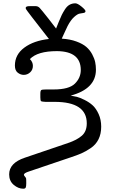

<svg xmlns="http://www.w3.org/2000/svg" viewBox="-20 -938 680 1157"><path d="M35.2 112.8Q35.2 43.9 129.9 12.2L390.1 -76.2Q443.4 -94.2 473.1 -120.1Q502.9 -146 502.9 -194.8Q502.9 -323.7 310.1 -324.2H253.9Q231.9 -325.2 227.5 -328.6Q223.1 -332 223.1 -351.1V-373Q223.1 -392.1 229 -395.5Q234.9 -398.9 258.8 -398.9H303.2Q396 -398.9 431.4 -434.1Q466.8 -469.2 466.8 -516.1Q466.8 -627.9 325.2 -629.9H323.2Q206.1 -629.9 160.2 -582Q178.2 -564 178.2 -541Q178.2 -517.1 161.6 -502Q145 -486.8 123 -486.8Q104 -486.8 86.9 -500Q69.8 -513.2 69.8 -543Q69.8 -608.9 126.5 -650.9Q183.1 -692.9 274.9 -703.1Q138.7 -877 136.2 -883.8Q135.3 -886.7 134.8 -890.1Q134.8 -901.4 159.2 -900.9H195.8Q209 -900.9 219.5 -889.9Q230 -878.9 273.9 -823.2Q299.8 -789.1 317.9 -766.1Q321.8 -775.9 333.5 -804.9Q345.2 -834 352.1 -847.9Q358.9 -861.8 371.3 -881.3Q383.8 -900.9 399.4 -909.4Q415 -918 434.1 -918Q447.3 -918 471.2 -898.4Q495.1 -878.9 495.1 -870.8Q495.1 -862.8 485.6 -860.4Q476.1 -857.9 462.2 -856.4Q448.2 -855 427 -835.9Q405.8 -816.9 387.2 -780.8Q380.4 -766.6 368.2 -740.2Q356 -713.9 352.1 -705.1Q401.9 -702.1 440.4 -688Q479 -673.8 500.5 -655Q522 -636.2 535.4 -611.1Q548.8 -585.9 553.5 -564Q558.1 -542 558.1 -518.1Q558.1 -402.8 405.8 -361.8Q424.8 -358.9 442.9 -354.5Q460.9 -350.1 489.5 -335.9Q518.1 -321.8 538.6 -303Q559.1 -284.2 574.5 -250.5Q589.8 -216.8 589.8 -174.8Q589.8 -130.9 573.5 -98.4Q557.1 -65.9 526.6 -45.4Q496.1 -24.9 469.5 -13.4Q442.9 -2 407.2 9.8Q398.4 12.7 394 14.2L154.8 95.2Q124 105 124 115.2Q124 119.1 130.1 126Q136.2 132.8 137.2 137.2Q138.2 140.1 138.2 167Q138.2 185.1 135 192.1Q131.8 199.2 120.1 199.2Q90.3 199.2 62.7 176Q35.2 152.8 35.2 112.8Z"/></svg>

Font: CMU Concrete
Style: Bold
Weight: 700
Version: Version 0.7.0